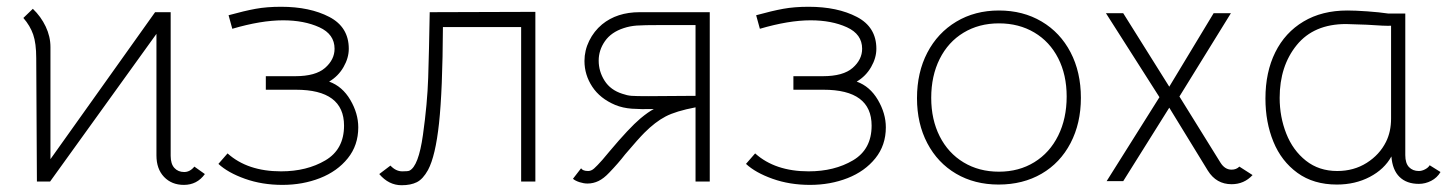

<svg xmlns="http://www.w3.org/2000/svg" viewBox="-20 -536 4290 567"><path d="M438 -500H484V-76Q484 -52 495 -40Q506 -28 524 -28Q541 -28 554 -44L585 -22Q562 10 523 10Q487 10 464.5 -13.5Q442 -37 442 -77V-436L128 0H89L87 -364Q87 -408 78 -434Q69 -460 49 -483L77 -510Q101 -487 115 -457.5Q129 -428 129 -397V-66Z M625 -52 652 -83Q711 -30 810 -30Q886 -30 941 -62.5Q996 -95 996 -165Q996 -271 854 -271H765V-311H852Q912 -311 940 -335.5Q968 -360 968 -392Q968 -435 923 -455.5Q878 -476 816 -476Q751 -476 666 -451L655 -491Q702 -504 735 -510Q768 -516 810 -516Q895 -516 952.5 -486Q1010 -456 1010 -392Q1010 -365 994.5 -338Q979 -311 952 -295Q991 -281 1014.5 -241Q1038 -201 1038 -160Q1038 -107 1007 -68.5Q976 -30 925 -10Q874 10 814 10Q754 10 703.5 -8Q653 -26 625 -52Z M1100 -22 1133 -47Q1149 -30 1168 -30Q1185 -30 1189 -32Q1216 -45 1229 -137.5Q1242 -230 1244.5 -306.5Q1247 -383 1249 -500L1561 -501V0H1519V-456H1288Q1287 -269 1276.5 -172Q1266 -75 1244 -34Q1229 -7 1211 2Q1193 11 1166 11Q1128 11 1100 -22Z M1672 -8 1696 -39Q1701 -31 1717 -31Q1726 -31 1734.5 -38.5Q1743 -46 1759 -64L1780 -89Q1838 -158 1871 -186Q1895 -206 1911 -214Q1873 -213 1846 -215Q1819 -217 1797 -226Q1752 -245 1729 -280Q1706 -315 1706 -356Q1706 -387 1720 -415.5Q1734 -444 1758 -464Q1802 -500 1869 -500H2076V0H2034V-219Q1976 -208 1945.5 -192Q1915 -176 1883 -144Q1866 -127 1826 -80Q1806 -54 1779 -26Q1763 -9 1747.5 -1.5Q1732 6 1715 6Q1704 6 1691.5 2Q1679 -2 1672 -8ZM1894 -252 2034 -253V-462H1933Q1880 -462 1860 -460.5Q1840 -459 1822 -453Q1785 -441 1766.5 -414.5Q1748 -388 1748 -357Q1748 -325 1765.5 -297.5Q1783 -270 1818 -259Q1832 -254 1845 -253Q1858 -252 1894 -252Z M2183 -52 2210 -83Q2269 -30 2368 -30Q2444 -30 2499 -62.5Q2554 -95 2554 -165Q2554 -271 2412 -271H2323V-311H2410Q2470 -311 2498 -335.5Q2526 -360 2526 -392Q2526 -435 2481 -455.5Q2436 -476 2374 -476Q2309 -476 2224 -451L2213 -491Q2260 -504 2293 -510Q2326 -516 2368 -516Q2453 -516 2510.5 -486Q2568 -456 2568 -392Q2568 -365 2552.5 -338Q2537 -311 2510 -295Q2549 -281 2572.5 -241Q2596 -201 2596 -160Q2596 -107 2565 -68.5Q2534 -30 2483 -10Q2432 10 2372 10Q2312 10 2261.5 -8Q2211 -26 2183 -52Z M2688 -246Q2688 -322 2718.5 -380.5Q2749 -439 2804 -472Q2859 -505 2930 -505Q3001 -505 3056 -472.5Q3111 -440 3141.5 -381.5Q3172 -323 3172 -247Q3172 -172 3141.5 -113.5Q3111 -55 3056 -23Q3001 9 2929 9Q2858 9 2803.5 -23Q2749 -55 2718.5 -113Q2688 -171 2688 -246ZM3130 -251Q3130 -315 3105 -364Q3080 -413 3034.5 -440Q2989 -467 2930 -467Q2871 -467 2825.5 -439.5Q2780 -412 2755 -362Q2730 -312 2730 -247Q2730 -183 2755 -133.5Q2780 -84 2825.5 -56.5Q2871 -29 2930 -29Q2989 -29 3034.5 -57Q3080 -85 3105 -135.5Q3130 -186 3130 -251Z M3433 -280 3564 -497H3615L3463 -251L3584 -56Q3597 -35 3617 -35Q3631 -35 3640 -44L3679 -19Q3654 8 3617 8Q3572 8 3547 -32L3433 -218L3297 -1H3248L3404 -249L3246 -497H3297Z M4234 -28Q4224 -11 4206.5 -2Q4189 7 4170 7Q4134 7 4113 -13.5Q4092 -34 4089 -74Q4068 -36 4025 -13.5Q3982 9 3928 9Q3859 9 3811.5 -25.5Q3764 -60 3740.5 -117.5Q3717 -175 3717 -245Q3717 -323 3746 -381.5Q3775 -440 3829.5 -472.5Q3884 -505 3959 -505Q3982 -505 4017.5 -502.5Q4053 -500 4080 -496H4130V-78Q4130 -54 4141 -42.5Q4152 -31 4170 -31Q4179 -31 4188.5 -36Q4198 -41 4202 -48ZM4088 -460Q4072 -459 4016 -463L3955 -465Q3860 -465 3809.5 -403Q3759 -341 3759 -247Q3759 -191 3778.5 -141.5Q3798 -92 3836.5 -61.5Q3875 -31 3929 -31Q3978 -31 4016 -55Q4054 -79 4073 -117Q4088 -147 4088 -186Z"/></svg>

Font: Bellota Light
Style: Regular
Weight: 300
Designer: Kemie Guaida
Foundry: Kemie Guaida
Version: Version 4.001